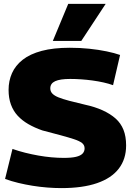

<svg xmlns="http://www.w3.org/2000/svg" viewBox="-20 -955 681 985"><path d="M596 -673 560 -518Q538 -526 511 -532Q484 -538 455 -542Q426 -546 396.5 -548Q367 -550 340 -550Q288 -550 263 -538.5Q238 -527 238 -502Q238 -486 248.5 -475Q259 -464 280 -455.5Q301 -447 335 -438Q369 -429 416 -418Q467 -407 506.5 -389Q546 -371 573 -347Q600 -323 613.5 -289Q627 -255 627 -209Q627 -139 589.5 -90Q552 -41 478 -15.5Q404 10 295 10Q260 10 222 7Q184 4 147 -2Q110 -8 74.5 -16.5Q39 -25 6 -37L44 -191Q75 -180 109 -171.5Q143 -163 177 -157Q211 -151 244 -148Q277 -145 307 -145Q347 -145 370 -150.5Q393 -156 403.5 -167Q414 -178 414 -194Q414 -211 400.5 -221.5Q387 -232 359.5 -241Q332 -250 291.5 -261Q251 -272 197 -286Q157 -300 125 -318.5Q93 -337 70.5 -361.5Q48 -386 36 -419Q24 -452 24 -494Q24 -540 41.5 -579.5Q59 -619 96.5 -648.5Q134 -678 194 -694Q254 -710 338 -710Q390 -710 438 -705Q486 -700 527 -691.5Q568 -683 596 -673ZM251 -745 330 -935H522L397 -745Z"/></svg>

Font: Georama ExtraBold
Style: Regular
Weight: 800
Designer: Jean-Baptiste Levee
Foundry: Production Type
Version: Version 1.001